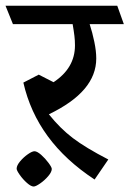

<svg xmlns="http://www.w3.org/2000/svg" viewBox="-45 -600 461 683"><path d="M340.3 -32.7 291.5 38.6Q187.5 -29.8 124.8 -115.5Q62 -201.2 38.1 -306.2L92.8 -334.5L145.5 -307.6Q221.7 -357.9 221.7 -438.5Q221.7 -456.1 219.7 -472.4Q217.8 -488.8 213.4 -514.2H1L-25.4 -579.6H372.1L395.5 -514.2H273.9Q283.7 -484.4 290.5 -451.4Q297.4 -418.5 297.4 -392.1Q297.4 -333 255.6 -283.7Q213.9 -234.4 128.9 -193.4Q168.5 -143.6 214.1 -108.9Q259.8 -74.2 340.3 -32.7ZM139.2 1Q139.2 11.7 126.5 26.6Q113.8 41.5 97.9 52.5Q82 63.5 74.7 63.5Q65.4 63.5 51 50.8Q36.6 38.1 25.4 22.2Q14.2 6.3 14.2 0Q14.2 -11.2 26.4 -25.9Q38.6 -40.5 54 -51.3Q69.3 -62 77.6 -62Q86.9 -62 101.6 -49.1Q116.2 -36.1 127.7 -20.5Q139.2 -4.9 139.2 1Z"/></svg>

Font: Vesper Libre
Style: Regular
Weight: 400
Designer: Robert Keller & Kimya Gandhi
Foundry: Mota Italic
Version: Version 1.058